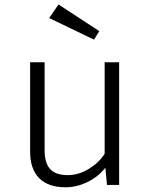

<svg xmlns="http://www.w3.org/2000/svg" viewBox="-20 -812 655 843"><path d="M175.9 -153.3Q175.9 -95.9 200.3 -69.5Q224.6 -43.1 277.4 -43.1Q325.1 -43.1 370 -70.5Q414.9 -97.9 439.5 -136.9V-538.5H503.1V0H449.7L442.6 -75.4Q410.3 -34.9 363.1 -12.3Q315.9 10.3 268.2 10.3Q191.3 10.3 151.8 -30Q112.3 -70.3 112.3 -145.6V-538.5H175.9ZM415.9 -675.4 392.8 -637.9 195.9 -732.8 236.9 -792.3Z"/></svg>

Font: Fira Code Fixed Light
Style: Regular
Weight: 300
Monospace: yes
Designer: Carrois Corporate, Edenspiekermann AG, Nikita Prokopov
Foundry: Carrois Corporate, Edenspiekermann AG, Nikita Prokopov
Version: Version 5.002